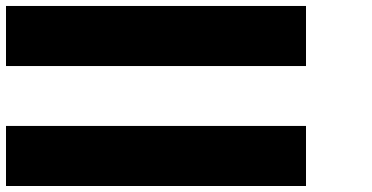

<svg xmlns="http://www.w3.org/2000/svg" viewBox="-20 -620 1240 640"><path d="M0 0V-200.2H1000V0ZM0 -399.9V-600.1H1000V-399.9Z"/></svg>

Font: QuinqueFive
Style: Regular
Weight: 400
Monospace: yes
Designer: GGBotNet
Foundry: GGBotNet
Version: 1.1